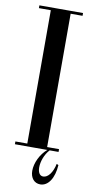

<svg xmlns="http://www.w3.org/2000/svg" viewBox="-97 -739 456 953"><g transform="rotate(10 131.0 -263.0)"><path d="M242.3 60C233.3 104 211.2 133.5 186.6 133.5C168.6 133.5 159.6 116 159.6 92C159.6 63.6 172.1 26 196.2 0H241V-14H181V-686H241V-700H21V-686H81V-14H21V0H184.4C150.9 28.2 128.6 75.3 128.6 114.5C128.6 150.5 148.6 174.5 179.1 174.5C219.1 174.5 247.6 130.5 251.6 64.5Z"/></g></svg>

Font: Picaflor 36 pt
Style: Regular
Weight: 400
Designer: Ariel Martín Pérez
Foundry: Tunera Type Foundry
Version: Version 1.000;hotconv 1.0.109;makeotfexe 2.5.65596